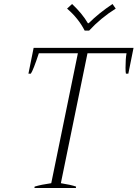

<svg xmlns="http://www.w3.org/2000/svg" viewBox="-20 -939 687 959"><path d="M315 -896 340 -919Q391 -871 419 -823H423Q473 -873 542 -919L558 -896Q483 -849 425 -786H403Q372 -847 315 -896ZM153 -7Q186 -17 236 -24L369 -673H174Q146 -588 134 -571H122L148 -700H647L621 -571H609Q607 -577 607 -601Q607 -646 612 -673H417L284 -24Q335 -16 360 -7L359 0H152Z"/></svg>

Font: Trirong ExtraLight
Style: Italic
Weight: 275
Italic angle: -12°
Designer: Katatrad Team
Foundry: CadsonDemak
Version: Version 1.003